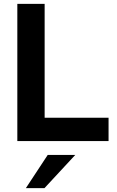

<svg xmlns="http://www.w3.org/2000/svg" viewBox="-20 -739 613 1006"><path d="M213.9 -122.1H548.8V0H70.8V-718.8H213.9ZM230 72.8H374.3L212.9 246.8H115.5Z"/></svg>

Font: Min Sans VF VF
Style: Regular
Weight: 400
Designer: Jinseong-Kim, NotoSansCJK, Nunito
Foundry: Jinseong-Kim
Version: Version 1.420;Glyphs 3.1.2 (3151)